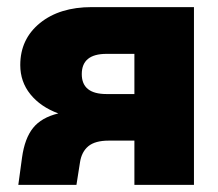

<svg xmlns="http://www.w3.org/2000/svg" viewBox="-20 -520 612 540"><path d="M286 -124.5Q247.5 -124.5 228.5 -108.8Q209.5 -93 205 -63.5L195 0H31.5L42 -77Q49.5 -131 73 -160.2Q96.5 -189.5 144 -201Q94 -219.5 65.5 -254.8Q37 -290 37 -337Q37 -410 92.2 -455Q147.5 -500 238 -500H525.5V0H358V-124.5ZM279.5 -368.5Q210 -368.5 210 -311.5Q210 -255.5 279.5 -255.5H358V-368.5Z"/></svg>

Font: Overused Grotesk ExtraBold
Style: Regular
Weight: 800
Version: Version 0.004